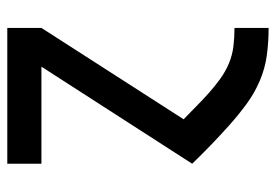

<svg xmlns="http://www.w3.org/2000/svg" viewBox="-138 -422 775 540"><g transform="rotate(-90 250.0 -152.5)"><path d="M440 215Q402 215 364.5 210Q327 205 292 190Q257 175 226.5 152.5Q196 130 168 105Q140 80 112.5 53.5Q85 27 59 0L332 -424H59V-520H441V-424L184 -24Q202 -7 220 11Q238 29 257 46Q276 63 296.5 78Q317 93 340.5 103Q364 113 389.5 116Q415 119 440 119H441V215Z"/></g></svg>

Font: Iosevka Fixed
Style: Bold
Weight: 700
Monospace: yes
Designer: Belleve Invis
Foundry: Belleve Invis
Version: Version 32.3.0